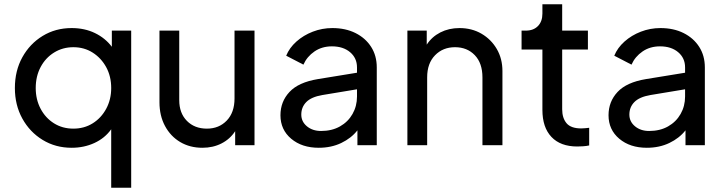

<svg xmlns="http://www.w3.org/2000/svg" viewBox="-20 -683 3407 903"><path d="M503 200H597V-539H506V-463Q475 -504 426.5 -527.5Q378 -551 317 -551Q241 -551 180.5 -514Q120 -477 85 -413.5Q50 -350 50 -269Q50 -189 85 -125.5Q120 -62 180.5 -25Q241 12 317 12Q375 12 424 -10.5Q473 -33 503 -75ZM325 -78Q274 -78 234 -103Q194 -128 171 -171.5Q148 -215 148 -269Q148 -324 171 -367.5Q194 -411 234.5 -436Q275 -461 325 -461Q376 -461 416 -435.5Q456 -410 479.5 -367Q503 -324 503 -269Q503 -215 479.5 -171.5Q456 -128 416 -103Q376 -78 325 -78Z M932 12Q982 12 1022 -8.5Q1062 -29 1086 -66V0H1177V-539H1083V-220Q1083 -154 1046.5 -116Q1010 -78 953 -78Q895 -78 859 -114.5Q823 -151 823 -212V-539H730V-202Q730 -139 756 -90.5Q782 -42 827.5 -15Q873 12 932 12Z M1479 12Q1538 12 1585 -10.5Q1632 -33 1661 -70V0H1752V-366Q1752 -421 1725.5 -462.5Q1699 -504 1652 -527.5Q1605 -551 1543 -551Q1495 -551 1451 -534Q1407 -517 1374 -487.5Q1341 -458 1326 -421L1407 -379Q1424 -417 1459 -441Q1494 -465 1541 -465Q1594 -465 1626.5 -437.5Q1659 -410 1659 -366V-341L1475 -311Q1384 -296 1341.5 -250.5Q1299 -205 1299 -141Q1299 -73 1349.5 -30.5Q1400 12 1479 12ZM1397 -144Q1397 -179 1420.5 -203Q1444 -227 1496 -236L1659 -263V-229Q1659 -184 1638 -147Q1617 -110 1579 -88.5Q1541 -67 1490 -67Q1450 -67 1423.5 -89Q1397 -111 1397 -144Z M1896 0H1989V-319Q1989 -385 2026 -423Q2063 -461 2120 -461Q2177 -461 2213 -423.5Q2249 -386 2249 -319V0H2343V-349Q2343 -407 2316.5 -452.5Q2290 -498 2244.5 -524.5Q2199 -551 2141 -551Q2091 -551 2051 -530.5Q2011 -510 1987 -473V-539H1896Z M2695 6Q2706 6 2722 5Q2738 4 2751 1V-82Q2742 -81 2732 -80Q2722 -79 2714 -79Q2665 -79 2644.5 -103.5Q2624 -128 2624 -169V-450H2745V-539H2624V-663H2531V-619Q2531 -582 2510 -560.5Q2489 -539 2453 -539H2433V-450H2531V-166Q2531 -84 2573.5 -39Q2616 6 2695 6Z M3022 12Q3081 12 3128 -10.5Q3175 -33 3204 -70V0H3295V-366Q3295 -421 3268.5 -462.5Q3242 -504 3195 -527.5Q3148 -551 3086 -551Q3038 -551 2994 -534Q2950 -517 2917 -487.5Q2884 -458 2869 -421L2950 -379Q2967 -417 3002 -441Q3037 -465 3084 -465Q3137 -465 3169.5 -437.5Q3202 -410 3202 -366V-341L3018 -311Q2927 -296 2884.5 -250.5Q2842 -205 2842 -141Q2842 -73 2892.5 -30.5Q2943 12 3022 12ZM2940 -144Q2940 -179 2963.5 -203Q2987 -227 3039 -236L3202 -263V-229Q3202 -184 3181 -147Q3160 -110 3122 -88.5Q3084 -67 3033 -67Q2993 -67 2966.5 -89Q2940 -111 2940 -144Z"/></svg>

Font: Plus Jakarta Sans Medium
Style: Regular
Weight: 500
Designer: Gumpita Rahayu
Foundry: Tokotype
Version: Version 2.004; ttfautohint (v1.8.3)